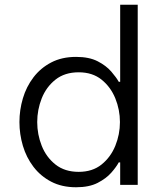

<svg xmlns="http://www.w3.org/2000/svg" viewBox="-20 -780 685 810"><path d="M301 10Q241 10 196 -13.5Q151 -37 121 -76.5Q91 -116 76.5 -165Q62 -214 62 -265Q62 -316 76.5 -365Q91 -414 121 -453.5Q151 -493 196 -516.5Q241 -540 301 -540Q356 -540 392 -521.5Q428 -503 449.5 -478Q471 -453 481 -435H487V-760H561V0H487V-95H481Q471 -76 449.5 -51.5Q428 -27 392 -8.5Q356 10 301 10ZM312 -55Q370 -55 408.5 -86Q447 -117 466.5 -165Q486 -213 486 -265Q486 -317 466.5 -365Q447 -413 408.5 -444Q370 -475 312 -475Q253 -475 214 -444Q175 -413 156 -365Q137 -317 137 -265Q137 -213 156 -165Q175 -117 214 -86Q253 -55 312 -55Z"/></svg>

Font: Be Vietnam Pro Light
Style: Regular
Weight: 300
Designer: Lam Bao, Tony Le, Vietanh Nguyen
Foundry: Yellow Type Foundry
Version: Version 1.002; ttfautohint (v1.8.3)